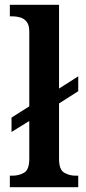

<svg xmlns="http://www.w3.org/2000/svg" viewBox="-20 -780 359 800"><path d="M21 0V-48H32Q59 -48 80.5 -60.5Q102 -73 102 -118V-276L28 -230V-290L102 -337V-648Q102 -676 91 -689.5Q80 -703 64 -707.5Q48 -712 32 -712H21V-760H226V-411L306 -462V-400L226 -349V-118Q226 -73 247.5 -60.5Q269 -48 295 -48H306V0Z"/></svg>

Font: Noto Serif Tamil SemiCondensed SemiBold
Style: Italic
Weight: 600
Width: 4
Italic angle: -12°
Designer: Indian Type Foundry, Tom Grace, and the Monotype Design Team
Foundry: Monotype Imaging Inc.
Version: Version 2.003; ttfautohint (v1.8.4.7-5d5b)